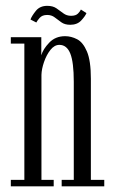

<svg xmlns="http://www.w3.org/2000/svg" viewBox="-20 -654 416 674"><path d="M18 0V-22.5H65.5V-501H18V-523.5H125V-460Q131 -481.5 152.8 -504.2Q174.5 -527 208.5 -527Q230 -527 250.8 -516.2Q271.5 -505.5 285.2 -473.2Q299 -441 299 -377.5V-22.5H346V0H196.5V-22.5H239V-367Q239 -435.5 226.8 -466Q214.5 -496.5 188.5 -496.5Q171 -496.5 157 -478.8Q143 -461 134.5 -436.2Q126 -411.5 125.5 -391V-22.5H168.5V0ZM226.5 -567Q207.5 -567 195.2 -575.8Q183 -584.5 172 -593Q161 -601.5 145.5 -601.5Q128 -601.5 119 -591Q110 -580.5 107.5 -575L87 -585.5Q91.5 -598 105.8 -615.8Q120 -633.5 146 -633.5Q165.5 -633.5 178.2 -624.8Q191 -616 202.5 -607.2Q214 -598.5 229.5 -598.5Q246 -598.5 253.8 -606.5Q261.5 -614.5 264 -620.5L283.5 -608Q279 -597 265 -582Q251 -567 226.5 -567Z"/></svg>

Font: Imbue 50pt Light
Style: Regular
Weight: 300
Designer: Tyler Finck
Foundry: Etcetera Type Company
Version: Version 1.102; ttfautohint (v1.8.3)